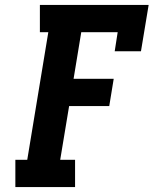

<svg xmlns="http://www.w3.org/2000/svg" viewBox="-20 -755 640 775"><path d="M42 0V-110H90L175 -625H141V-735H580L549 -548H443L455 -625H308L277 -437H439L421 -327H259L223 -110H283V0Z"/></svg>

Font: Iosevka Curly Slab XBdExObl
Style: Regular
Weight: 800
Width: 7
Italic angle: -9°
Monospace: yes
Designer: Belleve Invis
Foundry: Belleve Invis
Version: Version 11.1.0; ttfautohint (v1.8.3)